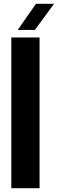

<svg xmlns="http://www.w3.org/2000/svg" viewBox="-20 -999 307 1019"><path d="M40 0V-800H190V0ZM74 -840 171 -979H267L165 -840Z"/></svg>

Font: Big Shoulders Display Thin Black
Style: Regular
Weight: 900
Version: Version 2.002